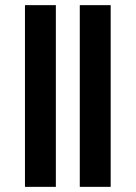

<svg xmlns="http://www.w3.org/2000/svg" viewBox="-20 -726 527 746"><path d="M197 0H77V-706H197ZM410 0H290V-706H410Z"/></svg>

Font: STIX Two Text
Style: Bold
Weight: 700
Designer: Ross Mills, John Hudson & Paul Hanslow, Tiro Typeworks Ltd; with prior portions MicroPress Inc., and Coen Hoffman.
Foundry: Tiro Typeworks Ltd
Version: Version 2.13 b171